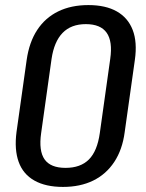

<svg xmlns="http://www.w3.org/2000/svg" viewBox="-20 -728 573 756"><path d="M228 8Q160 8 115.5 -17Q71 -42 53.5 -90.5Q36 -139 45 -208L85 -492Q95 -562 126.5 -610Q158 -658 209 -683Q260 -708 328 -708Q396 -708 440 -683Q484 -658 502.5 -610Q521 -562 511 -492L471 -208Q462 -139 430 -90.5Q398 -42 347 -17Q296 8 228 8ZM238 -67Q297 -67 330 -100Q363 -133 373 -204L414 -496Q424 -565 400 -599Q376 -633 318 -633Q260 -633 226.5 -598.5Q193 -564 183 -496L142 -204Q132 -134 155.5 -100.5Q179 -67 238 -67Z"/></svg>

Font: Pathway Extreme Condensed Medium
Style: Italic
Weight: 500
Width: 3
Italic angle: -8°
Version: Version 1.001;gftools[0.9.26]